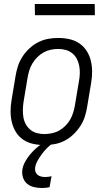

<svg xmlns="http://www.w3.org/2000/svg" viewBox="-20 -718 540 961"><path d="M202 8Q173 8 145.5 2Q118 -4 96 -19Q74 -34 60 -56.5Q46 -79 39.5 -105.5Q33 -132 33 -160.5Q33 -189 38 -218L58 -338Q62 -363 70 -387.5Q78 -412 92.5 -434.5Q107 -457 127.5 -476Q148 -495 172 -507Q196 -519 221 -523.5Q246 -528 271 -528Q300 -528 327.5 -522Q355 -516 377 -501Q399 -486 413.5 -463.5Q428 -441 434.5 -414.5Q441 -388 441 -359.5Q441 -331 436 -302L416 -182Q412 -157 404 -132.5Q396 -108 381 -85.5Q366 -63 346 -44Q326 -25 302 -13Q278 -1 252.5 3.5Q227 8 202 8ZM202 -47Q220 -47 239.5 -51Q259 -55 276 -64.5Q293 -74 307.5 -88.5Q322 -103 331.5 -120Q341 -137 346.5 -155Q352 -173 355 -191L375 -311Q379 -331 379.5 -350.5Q380 -370 376.5 -388.5Q373 -407 364.5 -423.5Q356 -440 341.5 -451.5Q327 -463 309 -468Q291 -473 271 -473Q253 -473 234 -469Q215 -465 198 -455.5Q181 -446 166.5 -431.5Q152 -417 142 -400Q132 -383 126.5 -365Q121 -347 118 -329L98 -209Q95 -189 94.5 -169.5Q94 -150 97 -131.5Q100 -113 109 -96.5Q118 -80 132 -68.5Q146 -57 164 -52Q182 -47 202 -47ZM189 223Q168 223 148.5 218Q129 213 115 201Q101 189 95 170Q89 151 92 131Q95 111 105.5 92Q116 73 129.5 56.5Q143 40 159 25.5Q175 11 194 -1L205 -8H244L243 0Q227 11 213.5 25Q200 39 189 54Q178 69 168.5 85.5Q159 102 156 120Q154 131 157 140.5Q160 150 167.5 156.5Q175 163 185.5 165.5Q196 168 206 168Q214 168 222 167Q230 166 238 164L228 219Q219 221 209 222Q199 223 189 223ZM155 -642 154 -698H454L455 -642Z"/></svg>

Font: Iosevka Curly Light
Style: Italic
Weight: 300
Italic angle: -9°
Monospace: yes
Designer: Belleve Invis
Foundry: Belleve Invis
Version: Version 22.1.2; ttfautohint (v1.8.4)